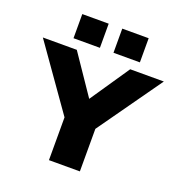

<svg xmlns="http://www.w3.org/2000/svg" viewBox="-184 -1061 1122 1196"><g transform="rotate(20 377.0 -463.0)"><path d="M273 0V-365L308 -234L-24 -705H201L379 -443H377L555 -705H778L444 -234L478 -365V0ZM422 -766V-926H597V-766ZM157 -766V-926H332V-766Z"/></g></svg>

Font: Nunito Sans 7pt SemiExpanded Black
Style: Regular
Weight: 900
Width: 6
Designer: Vernon Adams
Foundry: Vernon Adams
Version: Version 3.101;gftools[0.9.27]